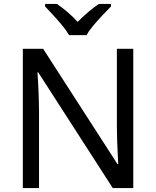

<svg xmlns="http://www.w3.org/2000/svg" viewBox="-20 -964 800 984"><path d="M663 0H558L176 -593H172Q174 -570 175.5 -538.5Q177 -507 178.5 -471.5Q180 -436 180 -399V0H97V-714H201L582 -123H586Q585 -139 583.5 -171Q582 -203 580.5 -241Q579 -279 579 -311V-714H663ZM334 -784Q321 -807 299 -833.5Q277 -860 253 -886Q229 -912 211 -931V-944H271Q297 -927 325 -903Q353 -879 378 -852Q405 -879 433 -903Q461 -927 487 -944H549V-931Q530 -912 505.5 -886Q481 -860 458.5 -833.5Q436 -807 424 -784Z"/></svg>

Font: Noto Sans Malayalam
Style: Regular
Weight: 400
Designer: Jelle Bosma - Monotype Design Team
Foundry: Monotype Imaging Inc.
Version: Version 2.103